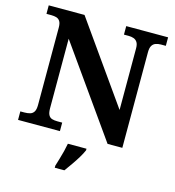

<svg xmlns="http://www.w3.org/2000/svg" viewBox="-132 -825 1052 1156"><g transform="rotate(15 394.0 -246.5)"><path d="M28 0V-53H53Q73 -53 88.5 -57.5Q104 -62 112.5 -76Q121 -90 121 -118V-600Q121 -627 112.5 -640Q104 -653 89.5 -657Q75 -661 58 -661H28V-714H251L603 -216V-600Q603 -625 594.5 -638Q586 -651 572 -656Q558 -661 541 -661H511V-714H772V-661H741Q723 -661 708.5 -655.5Q694 -650 686 -636Q678 -622 678 -596V0H586L196 -551V-118Q196 -90 203.5 -76Q211 -62 225 -57.5Q239 -53 259 -53H289V0ZM316 208Q322 188 330 162Q338 136 344.5 109.5Q351 83 355 61H471V71Q462 92 446 118.5Q430 145 411 172Q392 199 376 221H316Z"/></g></svg>

Font: Noto Serif Hebrew
Style: Bold
Weight: 700
Version: Version 2.003